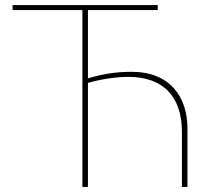

<svg xmlns="http://www.w3.org/2000/svg" viewBox="-20 -742 838 762"><path d="M606 -722H30V-702H307V0H329V-413C391 -431 454 -437 488 -437C627 -437 702 -360 702 -218V0H724V-232C724 -359 653 -457 503 -457C440 -457 389 -449 329 -431V-702H606Z"/></svg>

Font: Perun Thin
Style: Regular
Weight: 100
Foundry: Copyright (c) Stefan Peev, Context Ltd, 2016
Version: Version 1.089